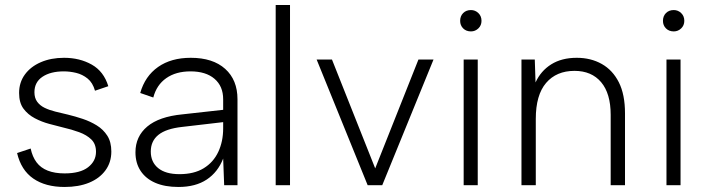

<svg xmlns="http://www.w3.org/2000/svg" viewBox="-20 -737 2822 764"><path d="M102 -146Q109 -113 125.5 -91Q142 -69 170 -58Q198 -47 237 -47Q299 -47 330.5 -71.5Q362 -96 362 -133Q362 -164 343.5 -182Q325 -200 295 -211Q265 -222 230 -230Q206 -236 176 -244Q146 -252 118.5 -266.5Q91 -281 73.5 -304.5Q56 -328 56 -367Q56 -409 79 -440.5Q102 -472 142.5 -489.5Q183 -507 235 -507Q297 -507 345 -480Q393 -453 411 -394L358 -376Q349 -408 328.5 -424.5Q308 -441 283 -447Q258 -453 234 -453Q181 -453 149 -431.5Q117 -410 117 -370Q117 -347 128 -332Q139 -317 157.5 -308Q176 -299 200 -293Q224 -287 250 -281Q279 -274 309 -264Q339 -254 365 -238Q391 -222 407 -197Q423 -172 423 -134Q423 -91 399.5 -59Q376 -27 334.5 -10Q293 7 237 7Q161 7 112.5 -26.5Q64 -60 48 -128Z M872 0 868 -106Q847 -52 802.5 -22.5Q758 7 690 7Q636 7 598 -9.5Q560 -26 539.5 -57Q519 -88 519 -131Q519 -194 566 -233.5Q613 -273 706 -282L868 -300V-342Q868 -394 833.5 -423.5Q799 -453 738 -453Q680 -453 641.5 -426Q603 -399 590 -349L538 -367Q557 -434 609 -470.5Q661 -507 739 -507Q827 -507 876 -463Q925 -419 925 -342V0ZM868 -251 705 -232Q641 -225 610.5 -200.5Q580 -176 580 -134Q580 -92 609.5 -68Q639 -44 694 -44Q752 -44 790.5 -67.5Q829 -91 848.5 -132.5Q868 -174 868 -226Z M1077 -717H1134V0H1077Z M1301 -500 1473 -67 1645 -500H1705L1501 0H1443L1240 -500Z M1825 -500H1881V0H1825ZM1854 -612Q1835 -612 1823 -624Q1811 -636 1811 -654Q1811 -673 1823 -685Q1835 -697 1854 -697Q1871 -697 1883.5 -685Q1896 -673 1896 -654Q1896 -636 1883.5 -624Q1871 -612 1854 -612Z M2055 -500H2108L2111 -409Q2132 -455 2173.5 -481Q2215 -507 2275 -507Q2331 -507 2374.5 -482.5Q2418 -458 2442.5 -409.5Q2467 -361 2467 -286V0H2410V-280Q2410 -365 2372 -410Q2334 -455 2266 -455Q2194 -455 2153 -407Q2112 -359 2112 -264V0H2055Z M2632 -500H2688V0H2632ZM2661 -612Q2642 -612 2630 -624Q2618 -636 2618 -654Q2618 -673 2630 -685Q2642 -697 2661 -697Q2678 -697 2690.5 -685Q2703 -673 2703 -654Q2703 -636 2690.5 -624Q2678 -612 2661 -612Z"/></svg>

Font: Albert Sans Light
Style: Regular
Weight: 300
Designer: Andreas Rasmussen
Foundry: a.Foundry
Version: Version 1.025